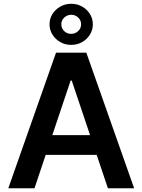

<svg xmlns="http://www.w3.org/2000/svg" viewBox="-20 -1010 764 1030"><path d="M165.1 0H24.5L280.5 -727.3H443.2L699.6 0H558.9L498.6 -179.3H225.1ZM260.7 -285.2H463.1L364.7 -578.1H359ZM361.9 -769.2Q329.9 -769.2 303.6 -784.1Q277.3 -799 261.5 -824.2Q245.7 -849.4 245.7 -879.6Q245.7 -910.2 261.5 -935Q277.3 -959.9 303.6 -974.8Q329.9 -989.7 361.9 -989.7Q394.2 -989.7 420.5 -974.8Q446.7 -959.9 462.4 -935Q478 -910.2 478 -879.6Q478 -849.4 462.4 -824.2Q446.7 -799 420.5 -784.1Q394.2 -769.2 361.9 -769.2ZM361.9 -828.5Q383.9 -828.5 399.5 -843.4Q415.1 -858.3 415.1 -879.6Q415.1 -900.9 399.5 -915.8Q383.9 -930.8 361.9 -930.8Q340.2 -930.4 324.6 -915.7Q308.9 -900.9 308.9 -879.6Q308.9 -858.3 324.4 -843.2Q339.8 -828.1 361.9 -828.5Z"/></svg>

Font: Inter Zeller Semi Bold
Style: Regular
Weight: 600
Designer: Rasmus Andersson; Joe Bland
Foundry: zeller
Version: Version 3.015;git-dec3a8cb1